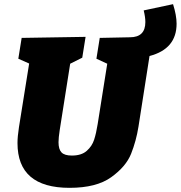

<svg xmlns="http://www.w3.org/2000/svg" viewBox="-20 -887 868 922"><path d="M698 -618 645 -279Q634 -210 609.5 -148.5Q585 -87 514 -36Q443 15 314 15Q64 15 64 -200Q64 -231 71 -276L120 -582L68 -605L84 -705L391 -710L375 -610L317 -581L267 -264Q261 -225 261 -204Q261 -170 275.5 -155Q290 -140 325 -140Q371 -140 396.5 -162.5Q422 -185 432 -216Q442 -247 449 -291L495 -581L443 -605L459 -705L604 -708Q678 -708 678 -781Q678 -805 670 -837L811 -867Q828 -813 828 -773Q828 -652 698 -618Z"/></svg>

Font: Bitter Pro Black
Style: Italic
Weight: 900
Italic angle: -9°
Designer: Sol Matas, and Bitter project Authors
Foundry: Sol Matas
Version: Version 1.010